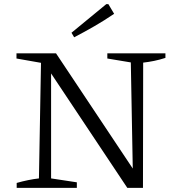

<svg xmlns="http://www.w3.org/2000/svg" viewBox="-20 -912 850 932"><path d="M501 -653H783V-631Q755 -622 728.5 -616.5Q702 -611 675 -608L674 0H598L211 -581L228 -586V-46L353 -27V0H61V-24Q89 -32 116 -37.5Q143 -43 169 -46L179 -607L60 -628V-653H252L641 -69L625 -65L615 -609L501 -628ZM340 -731 327 -753 496 -892H506L534 -845Q487 -813 438.5 -785Q390 -757 340 -731Z"/></svg>

Font: Piazzolla Thin Light
Style: Regular
Weight: 300
Version: Version 2.005